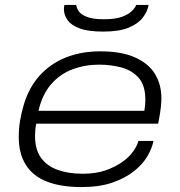

<svg xmlns="http://www.w3.org/2000/svg" viewBox="-20 -746 728 778"><path d="M310 12Q227 12 170.5 -10Q114 -32 85 -77.5Q56 -123 56 -191Q56 -227 61.5 -258Q67 -289 75 -317Q96 -390 140 -439Q184 -488 246.5 -513Q309 -538 386 -538Q473 -538 528 -513Q583 -488 608.5 -445.5Q634 -403 634 -348Q634 -335 632 -313.5Q630 -292 621 -245H127Q124 -231 123 -219Q122 -207 122 -195Q122 -139 147 -105.5Q172 -72 215.5 -57Q259 -42 315 -42Q369 -42 408.5 -56Q448 -70 476 -90Q504 -110 520 -133Q536 -156 541 -175H602Q596 -145 577 -112.5Q558 -80 522.5 -52Q487 -24 435 -6Q383 12 310 12ZM136 -297H565Q567 -310 568 -320.5Q569 -331 569 -341Q569 -400 542 -430.5Q515 -461 472.5 -472.5Q430 -484 381 -484Q324 -484 273.5 -465Q223 -446 187 -404.5Q151 -363 136 -297ZM398 -618Q337 -618 302.5 -631Q268 -644 253.5 -665Q239 -686 239 -708Q239 -713 239.5 -717.5Q240 -722 241 -726H289Q290 -714 299 -700.5Q308 -687 332.5 -677.5Q357 -668 401 -668Q448 -668 474.5 -678Q501 -688 514.5 -701.5Q528 -715 532 -726H582Q578 -700 559 -675Q540 -650 501.5 -634Q463 -618 398 -618Z"/></svg>

Font: Archivo Expanded ExtraLight
Style: Italic
Weight: 250
Width: 7
Italic angle: -10°
Designer: Hector Gatti
Foundry: Omnibus-Type
Version: Version 2.001